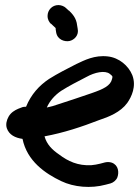

<svg xmlns="http://www.w3.org/2000/svg" viewBox="-20 -744 555 759"><path d="M7 -237C16 -211 40 -199 69 -195C87 -107 159 -58 222 -28C272 -4 339 2 398 -14C405 -16 409 -17 417 -19C428 -22 440 -32 444 -43C451 -62 449 -91 422 -101C413 -104 404 -104 395 -102L376 -97C365 -94 352 -92 341 -91C288 -88 248 -107 214 -133C186 -152 165 -173 156 -205C232 -219 304 -243 371 -269C410 -282 456 -300 483 -337C500 -361 520 -403 503 -447C488 -484 451 -516 406 -521C354 -527 314 -506 282 -491C245 -472 209 -454 174 -432C135 -406 103 -371 83 -322C78 -322 71 -322 65 -319L52 -314C38 -308 23 -299 14 -283C6 -269 2 -252 7 -237ZM222 -385C252 -404 287 -422 322 -440C354 -458 395 -467 414 -452C425 -443 426 -443 423 -432C417 -405 389 -392 343 -376C301 -362 253 -345 211 -332C194 -326 181 -322 165 -319C177 -346 197 -368 222 -385ZM181 -650H182C188 -644 194 -639 200 -633V-629L202 -616C207 -586 237 -578 255 -582C273 -586 293 -604 287 -631L285 -643C282 -673 266 -689 253 -702H252L240 -713C235 -718 223 -724 211 -724C186 -724 168 -704 168 -681C168 -666 175 -656 181 -650Z"/></svg>

Font: Stray Cat
Style: Blk
Weight: 900
Version: Version 1.0